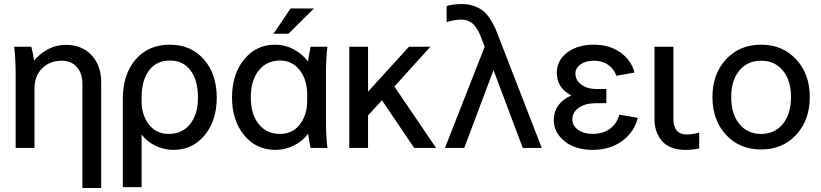

<svg xmlns="http://www.w3.org/2000/svg" viewBox="-20 -738 4098 958"><path d="M50.8 -504.9H136.2Q146 -466.8 149.9 -436Q179.7 -471.7 220.7 -492.9Q261.7 -514.2 308.1 -514.2Q388.2 -514.2 436.5 -462.9Q484.9 -411.6 484.9 -327.1V200.2H391.1V-320.8Q391.1 -372.6 363 -403.8Q335 -435.1 289.1 -435.1Q228 -435.1 189.9 -396.7Q151.9 -358.4 151.9 -295.9V0H58.1V-359.9Q58.1 -447.8 50.8 -504.9Z M686.5 -251V-233.9Q686.5 -164.1 722.9 -116.9Q759.3 -69.8 821.8 -69.8Q889.2 -69.8 928.5 -118.9Q967.8 -168 967.8 -251Q967.8 -336.9 930.7 -386.5Q893.6 -436 827.6 -436Q760.7 -436 723.6 -386.5Q686.5 -336.9 686.5 -251ZM827.6 -515.1Q933.1 -515.1 997.3 -441.7Q1061.5 -368.2 1061.5 -251Q1061.5 -136.2 1001.2 -63.2Q940.9 9.8 845.7 9.8Q798.3 9.8 755.9 -10.7Q713.4 -31.2 686.5 -66.9V195.8H592.8V-244.1Q592.8 -367.2 656.7 -441.2Q720.7 -515.1 827.6 -515.1Z M1137.7 -252Q1137.7 -367.7 1198 -441.4Q1258.3 -515.1 1353.5 -515.1Q1401.9 -515.1 1445.3 -491.9Q1488.8 -468.8 1516.6 -431.2Q1519.5 -454.6 1529.8 -504.9H1613.8Q1606.4 -452.1 1606.4 -359.9V-145Q1606.4 -52.7 1613.8 0H1529.8Q1521.5 -37.6 1517.6 -70.8Q1488.8 -32.7 1445.8 -11.5Q1402.8 9.8 1353.5 9.8Q1258.3 9.8 1198 -63.7Q1137.7 -137.2 1137.7 -252ZM1512.7 -235.8V-268.1Q1512.7 -339.4 1475.6 -387.7Q1438.5 -436 1377.4 -436Q1310.1 -436 1270.8 -386.2Q1231.4 -336.4 1231.4 -252Q1231.4 -168 1270.8 -118.9Q1310.1 -69.8 1377.4 -69.8Q1439.9 -69.8 1476.3 -117.4Q1512.7 -165 1512.7 -235.8ZM1429.7 -695.8H1546.4L1419.4 -569.8H1344.7Z M1722.7 0V-504.9H1816.4V-280.8L2020.5 -504.9H2127.4L1947.8 -306.2L2155.8 0H2046.4L1885.7 -237.8L1816.4 -162.1V0Z M2296.4 0H2200.2L2398.4 -504.9L2386.2 -536.1Q2377.9 -559.6 2370.8 -574.2Q2363.8 -588.9 2351.3 -606Q2338.9 -623 2320.8 -631.6Q2302.7 -640.1 2279.3 -640.1Q2251.5 -640.1 2208.5 -627.9V-708Q2244.1 -717.8 2285.2 -717.8Q2319.3 -717.8 2347.2 -707.3Q2375 -696.8 2392.6 -682.1Q2410.2 -667.5 2426.3 -642.1Q2442.4 -616.7 2450.7 -597.9Q2459 -579.1 2470.2 -548.8L2683.1 0H2588.4L2442.4 -388.2Z M3005.4 -223.1H2954.1Q2900.4 -223.1 2868.2 -200.7Q2835.9 -178.2 2835.9 -142.1Q2835.9 -111.3 2864.3 -90.6Q2892.6 -69.8 2937 -69.8Q2987.8 -69.8 3022.9 -95.2Q3058.1 -120.6 3070.3 -166L3162.1 -149.9Q3144.5 -78.1 3083.7 -34.2Q3022.9 9.8 2937 9.8Q2850.6 9.8 2796.9 -33.4Q2743.2 -76.7 2743.2 -139.2Q2743.2 -221.2 2830.1 -262.2Q2758.3 -299.8 2758.3 -375Q2758.3 -436.5 2810.1 -475.8Q2861.8 -515.1 2943.4 -515.1Q3020 -515.1 3075 -476.6Q3129.9 -438 3146 -376L3055.2 -359.9Q3043.5 -394.5 3014.2 -414.8Q2984.9 -435.1 2943.4 -435.1Q2902.8 -435.1 2877 -417Q2851.1 -398.9 2851.1 -371.1Q2851.1 -337.4 2880.9 -315.7Q2910.6 -293.9 2954.1 -293.9H3005.4Z M3245.6 -143.1V-504.9H3339.8V-146Q3339.8 -66.9 3407.7 -66.9Q3432.1 -66.9 3468.8 -76.2V2.9Q3436.5 9.8 3397.9 9.8Q3358.4 9.8 3328.4 -2.7Q3298.3 -15.1 3280.8 -36.9Q3263.2 -58.6 3254.4 -85.2Q3245.6 -111.8 3245.6 -143.1Z M4020.5 -253.9Q4020.5 -138.7 3952.6 -65.4Q3884.8 7.8 3777.3 7.8Q3669.9 7.8 3602.3 -65.4Q3534.7 -138.7 3534.7 -253.9Q3534.7 -368.7 3602.5 -441.9Q3670.4 -515.1 3777.3 -515.1Q3884.3 -515.1 3952.4 -441.9Q4020.5 -368.7 4020.5 -253.9ZM3628.4 -253.9Q3628.4 -169.4 3668.9 -119.6Q3709.5 -69.8 3777.3 -69.8Q3845.7 -69.8 3886.2 -119.6Q3926.8 -169.4 3926.8 -253.9Q3926.8 -336.9 3886.2 -386Q3845.7 -435.1 3777.3 -435.1Q3710 -435.1 3669.2 -386Q3628.4 -336.9 3628.4 -253.9Z"/></svg>

Font: LT Superior Med
Style: Regular
Weight: 500
Designer: Daniel Lyons
Foundry: LyonsType
Version: Version 1.000